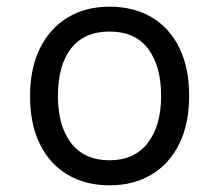

<svg xmlns="http://www.w3.org/2000/svg" viewBox="-20 -543 656 575"><path d="M308 12Q236.5 12 183 -19.5Q129.5 -51 99.8 -110.8Q70 -170.5 70 -255Q70 -338.5 99.8 -398.5Q129.5 -458.5 183 -490.8Q236.5 -523 308 -523Q380 -523 433.8 -491.5Q487.5 -460 517 -400Q546.5 -340 546.5 -256Q546.5 -172.5 517 -112.5Q487.5 -52.5 433.8 -20.2Q380 12 308 12ZM308 -63Q382 -63 422.2 -114.5Q462.5 -166 462.5 -256Q462.5 -345.5 423.5 -397Q384.5 -448.5 308 -448.5Q232.5 -448.5 193 -398.2Q153.5 -348 153.5 -255Q153.5 -166 193 -114.5Q232.5 -63 308 -63Z"/></svg>

Font: Overpass Mono
Style: Regular
Weight: 400
Designer: Delve Withrington, Dave Bailey
Foundry: Delve Fonts LLC
Version: Version 4.000